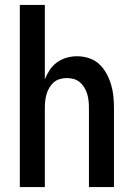

<svg xmlns="http://www.w3.org/2000/svg" viewBox="-20 -755 540 775"><path d="M60 0V-735H161V-435Q169 -455 181 -473Q193 -491 210.5 -503.5Q228 -516 249 -522Q270 -528 291 -528Q315 -528 338.5 -520.5Q362 -513 379.5 -497Q397 -481 409 -459.5Q421 -438 428 -415Q435 -392 437.5 -368Q440 -344 440 -320V0H339V-320Q339 -334 337.5 -348Q336 -362 332 -375.5Q328 -389 320.5 -401.5Q313 -414 302.5 -423Q292 -432 278 -436Q264 -440 250 -440Q236 -440 222 -436Q208 -432 197.5 -423Q187 -414 179.5 -401.5Q172 -389 168 -375.5Q164 -362 162.5 -348Q161 -334 161 -320V0Z"/></svg>

Font: Zed Sans Semibold
Style: Regular
Weight: 600
Designer: Belleve Invis
Foundry: Belleve Invis
Version: Version 1.0.0; ttfautohint (v1.8.4)